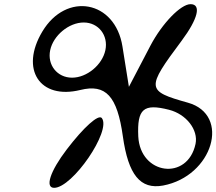

<svg xmlns="http://www.w3.org/2000/svg" viewBox="-20 -867 1039 922"><path d="M240 35C328 35 516 -239 469 -300C453 -320 382 -256 301 -150C220 -44 195 35 240 35ZM183 -715C75 -534 171 -387 366 -435C488 -465 543 -406 570 -212C596 -27 654 44 763 24C1002 -21 1090 -316 882 -374C682 -430 681 -442 852 -671C931 -777 948 -847 895 -847C848 -847 759 -755 703 -649L599 -450L568 -644C533 -865 298 -908 183 -715ZM221 -626C236 -697 311 -759 382 -759C453 -759 501 -697 486 -626C471 -555 397 -494 326 -494C255 -494 206 -555 221 -626ZM644 -212C638 -344 669 -371 791 -340C875 -319 933 -243 919 -176C881 3 653 -27 644 -212Z"/></svg>

Font: Venom Sans
Style: Obl
Weight: 400
Version: Version 1.001